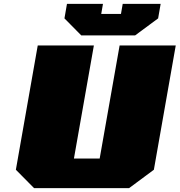

<svg xmlns="http://www.w3.org/2000/svg" viewBox="-20 -972 928 992"><path d="M400 -789 313 -877 326 -952H512L503 -900H605L614 -952H810L797 -877L678 -789ZM156 0 62 -95 175 -737H465L362 -153H495L598 -737H888L775 -95L647 0Z"/></svg>

Font: Tomorrow ExtraBold
Style: Italic
Weight: 800
Italic angle: -10°
Designer: Tony de Marco, Monica Rizzolli
Foundry: Just in Type
Version: Version 2.002